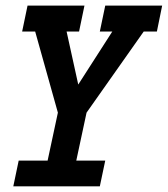

<svg xmlns="http://www.w3.org/2000/svg" viewBox="-20 -657 592 677"><path d="M533.2 -545.9H486.8L285.2 -259.8L249 -90.8H351.1L332 0H26.9L45.9 -90.8H147.9L184.1 -259.8L104 -545.9H58.1L77.1 -637.2H277.8L258.8 -545.9H214.8L255.9 -358.9L376 -545.9H332L351.1 -637.2H551.8Z"/></svg>

Font: Anonymous Pro
Style: Bold Italic
Weight: 700
Italic angle: -12°
Monospace: yes
Designer: Mark Simonson
Version: Version 1.003